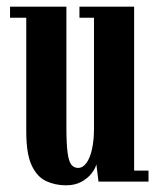

<svg xmlns="http://www.w3.org/2000/svg" viewBox="-20 -543 474 574"><path d="M177.5 11Q144.5 11 117.5 -1.8Q90.5 -14.5 74.5 -49Q58.5 -83.5 58.5 -149.5V-490H10V-523H178.5V-163Q178.5 -113.5 182 -87Q185.5 -60.5 193.2 -50.8Q201 -41 213.5 -41Q227.5 -41 238.2 -55.5Q249 -70 255 -96.8Q261 -123.5 261 -159V-490H217.5V-523H381V-33H424V0H274.5L268 -52Q265.5 -40 254.2 -25.2Q243 -10.5 223.8 0.2Q204.5 11 177.5 11Z"/></svg>

Font: Imbue 24pt
Style: Bold
Weight: 700
Designer: Tyler Finck
Foundry: Etcetera Type Company
Version: Version 1.102